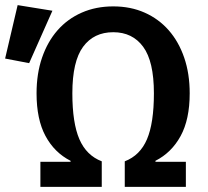

<svg xmlns="http://www.w3.org/2000/svg" viewBox="-31 -731 815 751"><path d="M412 -605Q336 -605 294 -548Q252 -491 252 -366Q252 -250 279.5 -186.5Q307 -123 367 -100V0H127V-98H245V-102Q182 -134 147 -199Q112 -264 112 -366Q112 -443 133.5 -505.5Q155 -568 194 -612.5Q233 -657 288.5 -681.5Q344 -706 412 -706Q480 -706 535 -681.5Q590 -657 629 -612.5Q668 -568 689.5 -505.5Q711 -443 711 -366Q711 -264 675.5 -199Q640 -134 577 -102V-98H696V0H457V-100Q517 -123 544 -186.5Q571 -250 571 -366Q571 -491 529 -548Q487 -605 412 -605ZM-11 -502 38 -711 174 -689 83 -484Z"/></svg>

Font: Qnwhxotralxmqkhsjrfbfhwcoqn
Style: Regular
Weight: 500
Designer: Carrois Corporate & Edenspiekermann
Foundry: Carrois Corporate GbR & Edenspiekermann AG
Version: Version 2.001